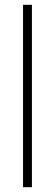

<svg xmlns="http://www.w3.org/2000/svg" viewBox="-20 -780 228 800"><path d="M113 0H76V-760H113Z"/></svg>

Font: Noto Sans Khmer Condensed ExtraLight
Style: Regular
Weight: 200
Width: 3
Designer: Danh Hong and the Monotype Design Team
Foundry: Monotype Imaging Inc.
Version: Version 2.004; ttfautohint (v1.8.4.7-5d5b)